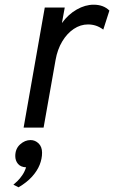

<svg xmlns="http://www.w3.org/2000/svg" viewBox="-20 -543 486 817"><path d="M80.5 0 170.5 -511H255.5L243.5 -445Q270.5 -482 306.5 -502.5Q342.5 -523 378.5 -523Q420.5 -523 445.5 -498L419.5 -417Q404 -428.5 388 -433.8Q372 -439 354.5 -439Q322.5 -439 294 -420Q265.5 -401 245 -367Q224.5 -333 216.5 -288L165.5 0ZM59 254 37 243Q44 237.5 54.5 227.2Q65 217 75 202.2Q85 187.5 91 169Q68 168 56.5 154.2Q45 140.5 45 121Q45 90 65.5 71.5Q86 53 110 53Q129.5 53 144.2 67.2Q159 81.5 159 107Q159 132.5 148.8 158.2Q138.5 184 116.5 208.5Q94.5 233 59 254Z"/></svg>

Font: Overpass
Style: Italic
Weight: 400
Italic angle: -10°
Designer: Delve Withrington, Dave Bailey, Thomas Jockin
Foundry: Delve Fonts LLC
Version: Version 4.000